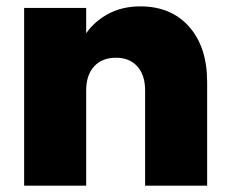

<svg xmlns="http://www.w3.org/2000/svg" viewBox="-20 -586 726 606"><path d="M438 0V-300.8Q438 -349.1 413.3 -376.5Q388.7 -403.8 346.2 -403.8Q302.2 -403.8 277.1 -376.5Q252 -349.1 252 -300.8V0H56.2V-561H252V-481Q278.3 -519 322.3 -542.5Q366.2 -565.9 422.9 -565.9Q520 -565.9 576.9 -501.7Q633.8 -437.5 633.8 -327.1V0Z"/></svg>

Font: Poppins ExtraBold
Style: Regular
Weight: 800
Designer: Ninad Kale (Devanagari), Jonny Pinhorn (Latin)
Foundry: Indian Type Foundry
Version: Version 3.200;PS 1.000;hotconv 16.6.54;makeotf.lib2.5.65590